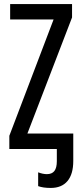

<svg xmlns="http://www.w3.org/2000/svg" viewBox="-20 -734 401 946"><path d="M341 59Q341 124 312.5 158Q284 192 230 192Q192 192 168 183V115Q191 124 211 124Q236 124 248 108.5Q260 93 260 60V0H26V-65L244 -638H30V-714H335V-648L115 -76H341Z"/></svg>

Font: Noto Sans UI Cond
Style: Regular
Weight: 400
Width: 3
Designer: Monotype Design Team
Foundry: Monotype Imaging Inc.
Version: Version 1.001